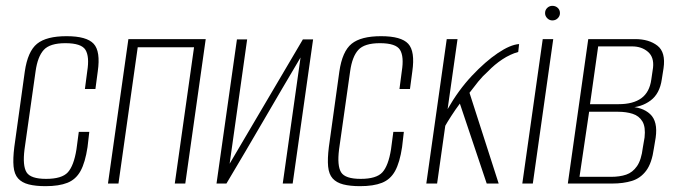

<svg xmlns="http://www.w3.org/2000/svg" viewBox="-20 -629 2315 658"><path d="M136 9Q102 9 78.5 3Q55 -3 42 -17.5Q29 -32 26.5 -58.5Q24 -85 29 -125L65 -384Q75 -453 107 -479Q139 -505 208 -505Q277 -505 301 -479Q325 -453 315 -384L307 -324H271L279 -385Q287 -435 273 -458Q259 -481 204 -481Q151 -481 130 -458Q109 -435 102 -385L64 -117Q57 -61 71 -38.5Q85 -16 138 -16Q192 -16 212.5 -38.5Q233 -61 242 -117L250 -177H286L280 -125Q272 -72 256 -43Q240 -14 211 -2.5Q182 9 136 9Z M350 0 420 -495H685L615 0H579L645 -467H452L386 0Z M722 0 792 -494H827L767 -68L1018 -494H1053L983 0H949L1010 -432Q946 -324 883.5 -216.5Q821 -109 756 0Z M1214 9Q1180 9 1156.5 3Q1133 -3 1120 -17.5Q1107 -32 1104.5 -58.5Q1102 -85 1107 -125L1143 -384Q1153 -453 1185 -479Q1217 -505 1286 -505Q1355 -505 1379 -479Q1403 -453 1393 -384L1385 -324H1349L1357 -385Q1365 -435 1351 -458Q1337 -481 1282 -481Q1229 -481 1208 -458Q1187 -435 1180 -385L1142 -117Q1135 -61 1149 -38.5Q1163 -16 1216 -16Q1270 -16 1290.5 -38.5Q1311 -61 1320 -117L1328 -177H1364L1358 -125Q1350 -72 1334 -43Q1318 -14 1289 -2.5Q1260 9 1214 9Z M1441 0 1511 -495H1548L1514 -255Q1551 -320 1597 -369Q1643 -418 1686 -447Q1729 -476 1759 -478L1756 -451Q1728 -443 1701.5 -425.5Q1675 -408 1652 -384Q1634 -368 1619 -349.5Q1604 -331 1589 -311L1689 0H1648L1556 -274Q1541 -254 1526.5 -231.5Q1512 -209 1506 -198L1478 0Z M1770 0 1840 -495H1876L1806 0ZM1873 -559Q1863 -559 1855.5 -566.5Q1848 -574 1848 -584Q1848 -595 1855.5 -602Q1863 -609 1873 -609Q1884 -609 1891.5 -602Q1899 -595 1899 -584Q1899 -574 1891.5 -566.5Q1884 -559 1873 -559Z M1926 0 1996 -495H2157Q2204 -495 2233 -472.5Q2262 -450 2254 -395L2248 -357Q2241 -308 2209.5 -284.5Q2178 -261 2134 -260V-263Q2181 -263 2208 -238Q2235 -213 2227 -157L2221 -121Q2214 -70 2194.5 -44Q2175 -18 2145.5 -9Q2116 0 2078 0ZM1966 -23H2074Q2104 -23 2126 -30.5Q2148 -38 2163 -59.5Q2178 -81 2183 -123L2189 -158Q2193 -194 2181.5 -213Q2170 -232 2148 -239Q2126 -246 2098 -246H1999ZM2002 -272H2100Q2150 -272 2178 -292.5Q2206 -313 2212 -356L2218 -397Q2222 -433 2200.5 -451.5Q2179 -470 2146 -470H2030Z"/></svg>

Font: Alumni Sans ExtraLight
Style: Italic
Weight: 250
Italic angle: -8°
Version: Version 1.016